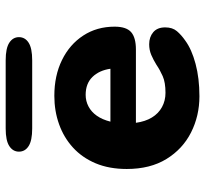

<svg xmlns="http://www.w3.org/2000/svg" viewBox="-43 -651 705 659"><g transform="rotate(-90 309.5 -321.5)"><path d="M308.5 10.5Q241.5 10.5 184.5 -18.2Q127.5 -47 93.2 -102.8Q59 -158.5 59 -239Q59 -299.5 78.5 -345.8Q98 -392 132.5 -423.5Q167 -455 212.5 -471.2Q258 -487.5 310 -487.5Q379.5 -487.5 433 -461.2Q486.5 -435 517 -388.2Q547.5 -341.5 547.5 -280.5Q547.5 -240.5 528.8 -224Q510 -207.5 469 -207.5H217.5Q222 -175 235.8 -152.5Q249.5 -130 271.5 -118Q293.5 -106 320.5 -106Q356 -106 377.5 -115.5Q399 -125 416.5 -137Q433.5 -147.5 450.5 -154.8Q467.5 -162 487 -162Q512 -162 528.5 -148Q545 -134 545 -107Q545 -82 532 -66.8Q519 -51.5 499.5 -38Q469.5 -16 420 -2.8Q370.5 10.5 308.5 10.5ZM221.5 -295H403Q397.5 -333.5 374.8 -356.8Q352 -380 313.5 -380Q292 -380 273.5 -370.2Q255 -360.5 241.8 -341.8Q228.5 -323 221.5 -295ZM118.5 -609Q118.5 -629.5 137.5 -642Q156.5 -654.5 198 -654.5H432Q473.5 -654.5 492.5 -642Q511.5 -629.5 511.5 -609Q511.5 -588 492.5 -575.8Q473.5 -563.5 432 -563.5H198Q156.5 -563.5 137.5 -575.8Q118.5 -588 118.5 -609Z"/></g></svg>

Font: Sono Monospace
Style: Bold
Weight: 700
Designer: Tyler Finck
Foundry: Tyler Finck
Version: Version 2.112